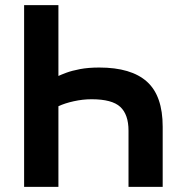

<svg xmlns="http://www.w3.org/2000/svg" viewBox="-20 -730 716 750"><path d="M208.2 -710V-433.3Q218.6 -438.2 239.6 -446.1Q260.7 -453.9 292.8 -460.1Q325 -466.2 367.7 -466.2Q492.5 -466.2 554 -411Q615.5 -355.8 615.5 -235V0H482V-219.5Q482 -282.6 449.9 -312.4Q417.8 -342.3 337.8 -342.3Q303.3 -342.3 268.2 -334.5Q233.1 -326.8 208.2 -315V0H74.2V-710Z"/></svg>

Font: Raleway Thin
Style: Regular
Weight: 100
Designer: Matt McInerney, Pablo Impallari, Rodrigo Fuenzalida
Foundry: Matt McInerney, Pablo Impallari, Rodrigo Fuenzalida
Version: Version 4.026